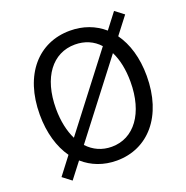

<svg xmlns="http://www.w3.org/2000/svg" viewBox="-140 -894 1022 1056"><g transform="rotate(-20 371.0 -366.5)"><path d="M107 33 178 -59C230 -13 297 13 374 13C558 13 687 -134 687 -369C687 -476 660 -563 614 -627L691 -727L640 -766L571 -676C518 -722 451 -747 374 -747C190 -747 61 -604 61 -369C61 -262 88 -173 134 -108L56 -6ZM156 -369C156 -553 243 -666 374 -666C431 -666 480 -645 516 -605L194 -186C170 -234 156 -297 156 -369ZM374 -68C317 -68 269 -90 232 -130L555 -550C579 -502 592 -441 592 -369C592 -186 505 -68 374 -68Z"/></g></svg>

Font: Source Han Sans HK
Style: Regular
Weight: 400
Designer: Ryoko NISHIZUKA 西塚涼子 (kana, bopomofo & ideographs); Paul D. Hunt (Latin, Greek & Cyrillic); Sandoll Communications 산돌커뮤니
Foundry: Adobe
Version: Version 2.000;hotconv 1.0.107;makeotfexe 2.5.65593